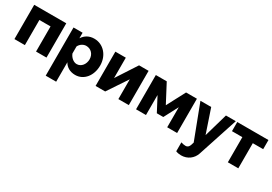

<svg xmlns="http://www.w3.org/2000/svg" viewBox="26 -1425 3605 2547"><g transform="rotate(30 1828.5 -152.0)"><path d="M56 0H216V-385H387V0H547V-525H56Z M818 -85C850 -26 911 10 990 10C1122 10 1217 -108 1217 -264C1217 -416 1114 -535 973 -535C894 -535 835 -499 797 -440V-525H658V213H818ZM1054 -265C1054 -190 1005 -125 936 -125C887 -125 839 -166 818 -219V-327C839 -371 884 -399 928 -399C1001 -399 1054 -342 1054 -265Z M1299 0H1446L1648 -303V0H1808V-525H1662L1459 -213V-525H1299Z M1919 0H2071V-307L2184 -92H2283L2396 -307V0H2548V-525H2382L2234 -244L2086 -525H1919Z M2659 79V216C2687 227 2714 231 2741 231C2839 231 2916 171 2944 85L3144 -525H2993L2889 -164L2767 -525H2602L2802 0C2785 69 2766 92 2728 92C2710 92 2685 88 2659 79Z M3325 0H3485V-385H3644V-525H3166V-385H3325Z"/></g></svg>

Font: FIGSv2-sans-serif ExtraBold
Style: Regular
Weight: 800
Designer: Matt McInerney, Pablo Impallari, Rodrigo Fuenzalida,Mirko Velimirovic
Foundry: Matt McInerney, Pablo Impallari, Rodrigo Fuenzalida
Version: Version 4.021;hotconv 1.0.109;makeotfexe 2.5.65596